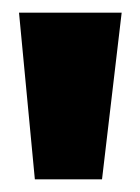

<svg xmlns="http://www.w3.org/2000/svg" viewBox="-20 -721 221 303"><path d="M141 -438H35L10 -701H172Z"/></svg>

Font: Phudu Light Black
Style: Regular
Weight: 900
Version: Version 1.005;gftools[0.9.23]